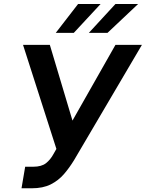

<svg xmlns="http://www.w3.org/2000/svg" viewBox="-20 -958 750 987"><path d="M90.6 9.9 109.4 -100.9H150.9Q193.2 -100.9 216.4 -119.1Q239.7 -137.4 256 -168L269.9 -192.5L98.4 -727.3H236.2L352.6 -338.1L573.5 -727.3H709.5L360.4 -134.2Q337 -95.9 308.8 -63Q280.5 -30.2 240.8 -10.1Q201 9.9 142.8 9.9ZM436.8 -789.1 573.5 -937.5H690L532.7 -789.1ZM266.7 -789.1 381.4 -937.5H497.2L359.4 -789.1Z"/></svg>

Font: Inter UI Semi Bold
Style: Italic
Weight: 600
Italic angle: -9.39999°
Designer: Rasmus Andersson
Foundry: rsms
Version: 3.2;8d6f07862